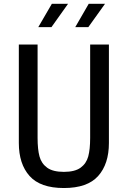

<svg xmlns="http://www.w3.org/2000/svg" viewBox="-20 -960 660 992"><path d="M445.8 -247.8V-730H542.7V-221.2Q542.7 -112.8 487.2 -50.7Q431.7 11.5 310 11.5Q188.3 11.5 132.8 -50.7Q77.3 -112.8 77.3 -221.2V-730H174.2V-247.8Q174.2 -188.2 184.1 -151.7Q194 -115.2 223.6 -93.6Q253.2 -72 310 -72Q366.8 -72 396.4 -93.6Q426 -115.2 435.9 -151.7Q445.8 -188.2 445.8 -247.8ZM248 -940.5H331.7L245.8 -819.8H177.8ZM438.5 -940.5H522.7L436.3 -819.8H368.8Z"/></svg>

Font: Monaspace Neon Var ExtraLight
Style: Regular
Weight: 200
Designer: Riley Cran and the Lettermatic Team
Version: Version 1.200 (Monaspace Neon Var)